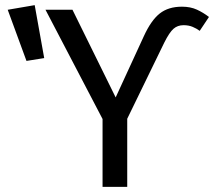

<svg xmlns="http://www.w3.org/2000/svg" viewBox="-20 -727 833 747"><path d="M10 -689 115 -707 152 -501 83 -490ZM475 0H379V-264L157 -689H262L430 -348L540 -587Q568 -648 601.5 -674.5Q635 -701 688 -701Q721 -701 746 -689.5Q771 -678 793 -661L757 -607Q745 -616 729.5 -622.5Q714 -629 694 -629Q671 -629 655 -615Q639 -601 619 -561L475 -265Z"/></svg>

Font: Fira Sans Variable
Style: Regular
Weight: 400
Designer: Carrois Corporate & Edenspiekermann AG
Foundry: Carrois Corporate GbR & Edenspiekermann AG
Version: Version 4.202